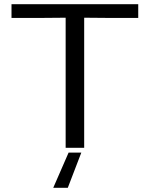

<svg xmlns="http://www.w3.org/2000/svg" viewBox="-20 -709 720 921"><path d="M35.2 -623V-689H643.1V-623H501L383.8 -624V0H294.9V-624L176.8 -623ZM235.4 191.9 309.1 22.9H370.1L305.2 191.9Z"/></svg>

Font: CMU Sans Serif
Style: Medium
Weight: 500
Version: Version 0.7.0